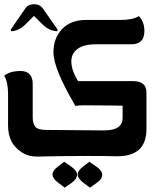

<svg xmlns="http://www.w3.org/2000/svg" viewBox="-38 -738 759 905"><path d="M267.1 146.5 235.4 122.6Q209.5 102.5 209.5 85Q209.5 66.4 235.8 46.4L264.6 24.4L298.3 47.9Q325.2 66.9 325.2 85Q325.2 106 299.3 124ZM385.7 146.5 354 122.6Q328.1 102.5 328.1 85Q328.1 66.4 354.5 46.4L383.3 24.4L417 47.9Q443.8 66.9 443.8 85Q443.8 106 418 124ZM232.9 -590.8Q193.8 -590.8 158.2 -627L122.1 -663.1L85.9 -627Q50.8 -590.8 13.2 -590.8V-599.6L81.1 -697.8Q95.2 -718.3 122.6 -718.3Q149.4 -718.3 164.1 -697.8L232.9 -599.6ZM425.8 -123.5H454.1Q540 -123.5 540 -182.6V-239.7L488.8 -240.7L356 -241.7Q330.1 -241.2 317.4 -238.8Q213.9 -414.6 213.9 -491.2Q213.9 -558.1 254.6 -601.1Q295.4 -644 367.7 -644H531.7Q556.6 -644 578.6 -648.2Q600.6 -652.3 616.7 -662.1Q642.6 -634.8 642.6 -591.8Q642.6 -529.3 581.1 -529.3H415.5Q356.4 -529.3 327.4 -507.3Q298.3 -485.4 298.3 -448.7Q298.3 -405.8 330.1 -355.5H590.8Q652.3 -355.5 652.3 -301.3V-129.9Q652.3 -1.5 515.1 -1.5H512.2Q451.2 -2.9 374.5 -2.9Q269.5 -2.9 135.3 0Q93.8 0 62.5 -21.5Q0 -62 0 -146.5V-295.9Q0 -320.8 -4.2 -342.8Q-8.3 -364.7 -18.1 -380.9Q8.3 -403.3 59.1 -403.3Q116.2 -403.3 116.2 -341.8V-184.6Q116.2 -155.8 128.4 -140.6Q140.6 -125.5 182.6 -125.5Z"/></svg>

Font: ALMAS
Style: Bold
Weight: 700
Designer: ALMAS Font/ by Husham Jawad Kadhim, derived from the Bainsely font by/ Paul James MIller
Foundry: High-Logic / Made with FontCreator
Version: Version 1.411;September 19, 2021;FontCreator 14.0.0.2814 32-